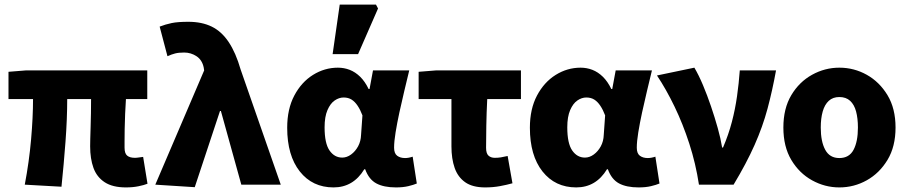

<svg xmlns="http://www.w3.org/2000/svg" viewBox="-20 -805 3957 837"><path d="M529 12Q471 12 436.5 -10.5Q402 -33 387.5 -73Q373 -113 373 -167Q373 -177 373.5 -199Q374 -221 375 -250.5Q376 -280 376.5 -312Q377 -344 377 -373H273Q273 -287 265.5 -187Q258 -87 248 9L88 0Q107 -100 115.5 -197Q124 -294 124 -373H17V-492L92 -498H622V-373H529Q527 -343 525.5 -308.5Q524 -274 523.5 -243Q523 -212 523 -190Q523 -168 523 -161Q523 -136 534.5 -126.5Q546 -117 568 -117Q576 -117 585 -118.5Q594 -120 604 -121L623 -4Q608 2 583.5 7Q559 12 529 12Z M829 11 657 0 870 -498 868 -511Q861 -544 836.5 -560Q812 -576 783 -576Q759 -576 743.5 -572Q728 -568 710 -560L676 -689Q702 -699 728.5 -704.5Q755 -710 801 -710Q860 -710 903 -689Q946 -668 977 -621.5Q1008 -575 1029 -502L1204 0H1032L943 -321H939Z M1434 12Q1342 12 1287 -57.5Q1232 -127 1232 -248Q1232 -330 1263 -388.5Q1294 -447 1344.5 -478.5Q1395 -510 1453 -510Q1480 -510 1504.5 -500.5Q1529 -491 1550 -470.5Q1571 -450 1587 -417H1591L1606 -498H1764Q1754 -456 1742.5 -408.5Q1731 -361 1721 -314.5Q1711 -268 1704.5 -228Q1698 -188 1698 -161Q1698 -136 1711.5 -126Q1725 -116 1746 -116Q1753 -116 1761.5 -117.5Q1770 -119 1779 -122L1797 -5Q1783 1 1760 6.5Q1737 12 1706 12Q1653 12 1620.5 -5.5Q1588 -23 1572 -67H1568Q1520 12 1434 12ZM1472 -118Q1492 -118 1510.5 -131.5Q1529 -145 1541 -167Q1553 -189 1554 -217L1560 -302Q1551 -326 1539 -344Q1527 -362 1512.5 -371Q1498 -380 1478 -380Q1458 -380 1439 -367Q1420 -354 1407.5 -325Q1395 -296 1395 -250Q1395 -180 1416.5 -149Q1438 -118 1472 -118ZM1430 -569 1461 -785H1619L1628 -768L1541 -569Z M2095 12Q2040 12 2008 -10.5Q1976 -33 1962 -73Q1948 -113 1948 -167V-373H1805V-492L1880 -498H2251V-373H2104Q2101 -313 2100 -256.5Q2099 -200 2099 -161Q2099 -136 2109.5 -126.5Q2120 -117 2137 -117Q2151 -117 2163.5 -119Q2176 -121 2193 -125L2214 -6Q2189 1 2159 6.5Q2129 12 2095 12Z M2492 12Q2400 12 2345 -57.5Q2290 -127 2290 -248Q2290 -330 2321 -388.5Q2352 -447 2402.5 -478.5Q2453 -510 2511 -510Q2538 -510 2562.5 -500.5Q2587 -491 2608 -470.5Q2629 -450 2645 -417H2649L2664 -498H2822Q2812 -456 2800.5 -408.5Q2789 -361 2779 -314.5Q2769 -268 2762.5 -228Q2756 -188 2756 -161Q2756 -136 2769.5 -126Q2783 -116 2804 -116Q2811 -116 2819.5 -117.5Q2828 -119 2837 -122L2855 -5Q2841 1 2818 6.5Q2795 12 2764 12Q2711 12 2678.5 -5.5Q2646 -23 2630 -67H2626Q2578 12 2492 12ZM2530 -118Q2550 -118 2568.5 -131.5Q2587 -145 2599 -167Q2611 -189 2612 -217L2618 -302Q2609 -326 2597 -344Q2585 -362 2570.5 -371Q2556 -380 2536 -380Q2516 -380 2497 -367Q2478 -354 2465.5 -325Q2453 -296 2453 -250Q2453 -180 2474.5 -149Q2496 -118 2530 -118Z M3027 0Q3013 -92 2985 -178.5Q2957 -265 2920.5 -340.5Q2884 -416 2844 -476L3007 -510Q3026 -478 3044.5 -434Q3063 -390 3079.5 -341.5Q3096 -293 3109 -246.5Q3122 -200 3128 -162H3132Q3156 -218 3170.5 -273.5Q3185 -329 3193 -385.5Q3201 -442 3205 -498H3363Q3347 -410 3326 -331.5Q3305 -253 3269.5 -173Q3234 -93 3178 0Z M3639 12Q3576 12 3520 -19Q3464 -50 3429.5 -108Q3395 -166 3395 -249Q3395 -332 3429.5 -390Q3464 -448 3520 -479Q3576 -510 3639 -510Q3703 -510 3758.5 -479Q3814 -448 3849 -390Q3884 -332 3884 -249Q3884 -166 3849 -108Q3814 -50 3758.5 -19Q3703 12 3639 12ZM3639 -116Q3682 -116 3701 -152Q3720 -188 3720 -249Q3720 -289 3712 -319Q3704 -349 3686 -365.5Q3668 -382 3639 -382Q3611 -382 3593 -365.5Q3575 -349 3566.5 -319Q3558 -289 3558 -249Q3558 -188 3577.5 -152Q3597 -116 3639 -116Z"/></svg>

Font: Source Sans 3 ExtraBold
Style: Regular
Weight: 800
Designer: Paul D. Hunt
Foundry: Adobe
Version: Version 3.052;hotconv 1.1.0;makeotfexe 2.6.0